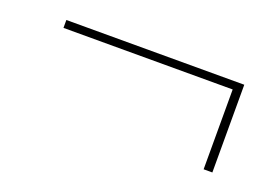

<svg xmlns="http://www.w3.org/2000/svg" viewBox="-45 -427 631 434"><g transform="rotate(20 270.0 -209.5)"><path d="M463 -104V-296H56V-315H484V-104Z"/></g></svg>

Font: IBM Plex Sans Cond Thin
Style: Regular
Weight: 100
Width: 3
Designer: Mike Abbink, Paul van der Laan, Pieter van Rosmalen
Foundry: Bold Monday
Version: Version 1.3